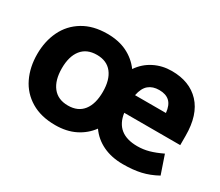

<svg xmlns="http://www.w3.org/2000/svg" viewBox="-107 -825 1247 1087"><g transform="rotate(30 516.5 -281.0)"><path d="M791 -112Q829 -112 865.5 -122Q902 -132 948 -154L989 -34Q938 -6 887.5 5.5Q837 17 771 17Q697 17 640.5 -10Q584 -37 549 -87Q513 -38 457.5 -10.5Q402 17 328 17Q235 17 170 -22Q105 -61 72.5 -128.5Q40 -196 40 -281Q40 -365 72.5 -432.5Q105 -500 170 -539.5Q235 -579 328 -579Q402 -579 457 -552Q512 -525 548 -476Q582 -526 634.5 -552.5Q687 -579 749 -579Q866 -579 932.5 -508Q999 -437 999 -300V-239H633Q651 -112 791 -112ZM636 -356H838Q833 -405 809 -427.5Q785 -450 741 -450Q699 -450 672.5 -428Q646 -406 636 -356ZM469 -281Q469 -359 435 -402.5Q401 -446 336 -446Q270 -446 235.5 -402.5Q201 -359 201 -281Q201 -203 235.5 -159Q270 -115 336 -115Q401 -115 435 -158.5Q469 -202 469 -281Z"/></g></svg>

Font: Biryani ExtraBold
Style: Regular
Weight: 800
Designer: Dan Reynolds and Mathieu Reguer
Foundry: Dan Reynolds and Mathieu Reguer
Version: Version 1.004; ttfautohint (v1.1) -l 5 -r 5 -G 72 -x 0 -D la